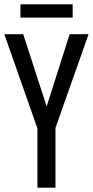

<svg xmlns="http://www.w3.org/2000/svg" viewBox="-20 -873 432 893"><path d="M318 -853H75V-791H318ZM197 -378 88 -714H0L154 -276V0H238V-278L392 -714H304Z"/></svg>

Font: Noto Sans UI Condensed
Style: Regular
Weight: 400
Width: 3
Designer: Monotype Design Team
Foundry: Monotype Imaging Inc.
Version: Version 1.901